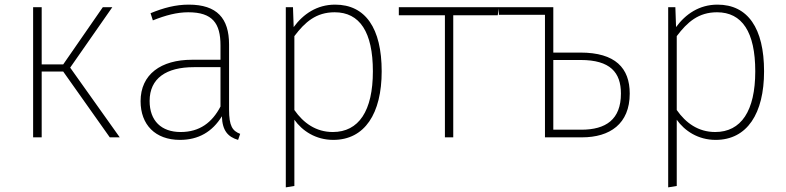

<svg xmlns="http://www.w3.org/2000/svg" viewBox="-20 -593 3393 829"><path d="M465 -562H424L253 -315H160V-562H123V0H160V-284H253L454 0H497L283 -301Z M969 -120V-401C969 -514 917 -573 795 -573C738 -573 686 -559 630 -536L640 -505C695 -527 744 -540 793 -540C898 -540 932 -492 932 -397V-335H809C675 -335 587 -272 587 -156C587 -55 650 11 757 11C837 11 897 -24 938 -91C940 -29 964 -2 1008 11L1017 -15C984 -28 969 -48 969 -120ZM760 -23C677 -23 626 -71 626 -157C626 -255 698 -303 817 -303H932V-133C896 -64 842 -23 760 -23Z M1427 -573C1348 -573 1289 -532 1248 -476L1245 -562H1214V216L1251 210V-76C1285 -28 1343 11 1419 11C1555 11 1628 -103 1628 -285C1628 -471 1558 -573 1427 -573ZM1417 -23C1344 -23 1290 -62 1251 -118V-437C1297 -498 1345 -540 1425 -540C1533 -540 1590 -455 1590 -285C1590 -114 1529 -23 1417 -23Z M2135 -562H1702V-527H1901V0H1937V-527H2129Z M2486 -366H2369V-562H2134V-529H2333V0H2493C2613 0 2699 -58 2699 -189C2699 -299 2637 -366 2486 -366ZM2490 -33H2369V-334H2487C2615 -334 2661 -280 2661 -189C2661 -77 2596 -33 2490 -33Z M3078 -573C2999 -573 2940 -532 2899 -476L2896 -562H2865V216L2902 210V-76C2936 -28 2994 11 3070 11C3206 11 3279 -103 3279 -285C3279 -471 3209 -573 3078 -573ZM3068 -23C2995 -23 2941 -62 2902 -118V-437C2948 -498 2996 -540 3076 -540C3184 -540 3241 -455 3241 -285C3241 -114 3180 -23 3068 -23Z"/></svg>

Font: Glow Sans SC Normal ExtraLight
Style: Regular
Weight: 200
Designer: Ryoko NISHIZUKA (kana, bopomofo & ideographs); Paul D. Hunt (Latin, Greek & Cyrillic); Sandoll Communications, Soo-young
Version: Version 0.93